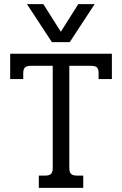

<svg xmlns="http://www.w3.org/2000/svg" viewBox="-20 -905 588 925"><path d="M110 -885H189L273 -752L357 -885H436L316 -702H230ZM167 -59H196Q218 -59 226 -67.5Q234 -76 234 -95V-588H129Q109 -588 100.5 -580Q92 -572 92 -553V-524H29V-646H519V-524H455V-553Q455 -572 447 -580Q439 -588 418 -588H314V-95Q314 -76 322 -67.5Q330 -59 352 -59H381V0H167Z"/></svg>

Font: Pridi Light
Style: Regular
Weight: 300
Designer: Katatrad Team
Foundry: CadsonDemak
Version: Version 1.003